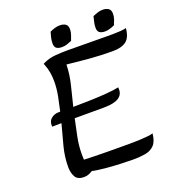

<svg xmlns="http://www.w3.org/2000/svg" viewBox="-155 -992 1012 1120"><g transform="rotate(-20 350.5 -432.0)"><path d="M164.1 -398.9Q168 -398.9 174.3 -398.9Q184.6 -443.4 193.4 -488.5Q202.1 -533.7 202.1 -578.6Q202.1 -606 197.5 -633.1Q192.9 -660.2 182.1 -686.5L179.2 -693.8Q181.6 -695.3 185.5 -697.3Q220.7 -714.4 259.8 -717.5Q298.8 -720.7 336.9 -720.7Q399.4 -720.7 461.4 -719.7Q523.4 -718.8 585.4 -718.8Q601.1 -718.8 622.8 -719Q644.5 -719.2 665.8 -720.7Q687 -722.2 701.2 -726.1Q695.8 -668.5 667 -647Q638.2 -625.5 583 -625.5Q512.7 -625.5 442.6 -631.3Q372.6 -637.2 302.7 -645Q300.8 -581.5 285.4 -520.5Q270 -459.5 255.4 -398.9Q304.7 -399.4 358.6 -400.9Q412.6 -402.3 460.7 -406Q508.8 -409.7 540.5 -416.5Q543.9 -387.7 532.7 -371.1Q521.5 -354.5 501.5 -346.4Q481.4 -338.4 458.3 -336.2Q435.1 -334 414.1 -334Q366.2 -334 323.2 -334Q280.3 -334 240.7 -334Q229 -281.2 218.3 -227.8Q207.5 -174.3 207.5 -121.1Q207.5 -103 208.5 -88.4Q269 -85.9 329.3 -85.2Q389.6 -84.5 450.2 -84.5Q466.3 -84.5 491.9 -84.5Q517.6 -84.5 545.9 -85.4Q574.2 -86.4 598.9 -88.9Q623.5 -91.3 637.2 -95.7Q632.3 -46.9 610.6 -24.7Q588.9 -2.4 555.2 3.4Q521.5 9.3 480.5 9.3Q447.3 9.3 400.4 7.3Q353.5 5.4 307.1 1Q260.7 -3.4 228.5 -10.3Q203.1 7.3 175.3 7.3Q135.3 7.3 121.3 -18.6Q107.4 -44.4 107.4 -79.1Q107.4 -144 124.5 -207.5Q141.6 -271 158.2 -333.5Q127.9 -333 100.6 -332.5Q100.1 -335.9 100.1 -341.8Q100.1 -369.1 119.6 -384Q139.2 -398.9 164.1 -398.9ZM314 -749Q292.5 -749 280.3 -757.3Q268.1 -765.6 268.1 -789.1Q268.1 -806.2 272.2 -823Q276.4 -839.8 281.2 -856.4Q295.4 -863.3 311.3 -868.2Q327.1 -873 343.3 -873Q364.7 -873 378.7 -864Q392.6 -855 392.6 -831.1Q392.6 -814 386.7 -797.4Q380.9 -780.8 375 -765.1Q360.4 -758.8 345.2 -753.9Q330.1 -749 314 -749ZM580.6 -749Q559.6 -749 547.4 -757.6Q535.2 -766.1 535.2 -788.6Q535.2 -805.7 539.3 -822.8Q543.5 -839.8 547.4 -856.4Q562 -862.8 577.6 -867.9Q593.3 -873 609.4 -873Q630.9 -873 645 -863.8Q659.2 -854.5 659.2 -830.6Q659.2 -813.5 653.6 -797.1Q647.9 -780.8 641.1 -765.1Q627 -758.8 611.6 -753.9Q596.2 -749 580.6 -749Z"/></g></svg>

Font: Lumanosimo
Style: Regular
Weight: 400
Designer: The DocRepair Project, Eduardo Rodriguez Tunni
Foundry: Google
Version: Version 1.010